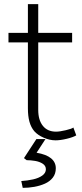

<svg xmlns="http://www.w3.org/2000/svg" viewBox="-20 -679 399 929"><path d="M146 -44Q130 -63 122.5 -90Q115 -117 115 -155V-474H21V-520H115V-659H165V-520H329V-474H165V-147Q165 -98 187.5 -70Q210 -42 251 -42Q269 -42 298.5 -49Q328 -56 335 -62L349 -24Q334 -15 303 -7.5Q272 0 249 0Q221 0 192 -12.5Q163 -25 146 -44ZM83 197Q113 195 140 189Q167 183 184.5 170.5Q202 158 202 140Q202 123 186.5 113Q171 103 149.5 99.5Q128 96 109 96L96 86L156 -6H200L157 60Q204 68 227 87Q250 106 250 135Q250 162 235.5 180.5Q221 199 197.5 209.5Q174 220 146 225Q118 230 90 230Z"/></svg>

Font: Mach ExtraLight
Style: Regular
Weight: 250
Version: Version 1.002